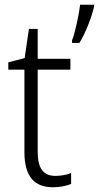

<svg xmlns="http://www.w3.org/2000/svg" viewBox="-20 -780 417 810"><path d="M377 -752V-760H318C314 -722 296 -638 284 -610V-599H315C341 -640 367 -709 377 -752ZM214 -38C160 -38 139 -73 139 -141V-486H277V-532H139V-658H102L84 -535L15 -517V-486H83V-139C83 -36 124 10 204 10C234 10 260 4 280 -4V-50C263 -43 239 -38 214 -38Z"/></svg>

Font: Noto Sans Gujarati SemiCondensed Light
Style: Regular
Weight: 300
Width: 4
Designer: Jelle Bosma - Monotype Design Team, Universal Thirst
Foundry: Monotype Imaging Inc.
Version: Version 2.106